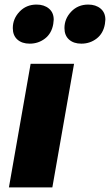

<svg xmlns="http://www.w3.org/2000/svg" viewBox="-20 -820 481 840"><path d="M304 -541H114L19 0H209ZM36 -697Q36 -665 56 -647Q76 -629 110 -629Q148 -629 177 -651.5Q206 -674 213 -715Q215 -729 215 -734Q215 -765 194 -782.5Q173 -800 140 -800Q95 -800 65.5 -769Q36 -738 36 -697ZM262 -697Q262 -665 282 -647Q302 -629 336 -629Q374 -629 403 -651.5Q432 -674 439 -715Q441 -729 441 -734Q441 -765 420 -782.5Q399 -800 366 -800Q321 -800 291.5 -769Q262 -738 262 -697Z"/></svg>

Font: Geom Black
Style: Bold Italic
Weight: 900
Italic angle: -10°
Version: Version 1.102